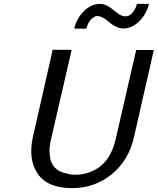

<svg xmlns="http://www.w3.org/2000/svg" viewBox="-20 -954 814 991"><path d="M367 -806Q364 -809 364 -810Q377 -861 413 -896.5Q449 -932 492 -934Q494 -934 498.5 -933.5Q503 -933 506 -933Q522 -931 537.5 -922Q553 -913 569.5 -899.5Q586 -886 594 -881Q613 -868 630 -870Q645 -870 657 -882Q676 -897 687 -934H749Q735 -879 697.5 -843Q660 -807 616 -807Q581 -807 541 -842Q507 -871 483 -871Q469 -872 457 -859Q454 -859 454 -858Q435 -842 426 -806ZM150 -248 252 -697H350L244 -238Q232 -190 237 -151Q245 -72 327 -58Q345 -52 367 -52Q444 -52 500.5 -98Q557 -144 578 -240L683 -696H774L671 -244Q644 -126 556.5 -54.5Q469 17 352 17Q225 17 174.5 -57.5Q124 -132 150 -248Z"/></svg>

Font: Coval
Style: Book Italic
Weight: 350
Foundry: Context Ltd
Version: Version 001.000